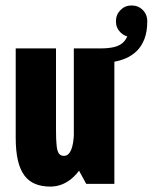

<svg xmlns="http://www.w3.org/2000/svg" viewBox="-20 -680 565 710"><path d="M165.9 10Q134.5 10 110.5 0.2Q86.5 -9.5 70.4 -30.9Q54.3 -52.3 46.2 -86.8Q38.1 -121.3 38.1 -171.3V-501H187.1V-198.6Q187.1 -162.1 189.4 -141.4Q191.6 -120.6 198 -112.1Q204.4 -103.6 216.4 -103.6Q225.1 -103.6 231.9 -109.3Q238.6 -115 243.3 -126.3Q248 -137.6 250.6 -154.5Q253.1 -171.3 253.6 -193L325.6 -189.6Q315.4 -126.4 292.5 -81.7Q269.6 -37 237.1 -13.5Q204.7 10 165.9 10ZM298.9 0 253 -84V-501H402.9V0ZM352 -501Q380.5 -501 401 -505.8Q421.5 -510.5 434.3 -522Q447.1 -533.6 453.2 -552.8Q459.2 -572 459.2 -600.4L524.6 -601.2Q524.6 -563 514.1 -535.9Q503.6 -508.9 485.8 -491.5Q467.9 -474.2 445.5 -464.5Q423 -454.9 398.9 -451Q374.9 -447.1 352 -447.1ZM466.4 -543.5Q442.2 -543.5 425.5 -560.2Q408.7 -577 408.7 -601.2Q408.7 -625.9 425.5 -642.8Q442.2 -659.8 466.4 -659.8Q491.3 -659.8 507.9 -643Q524.6 -626.3 524.6 -601.2Q524.6 -577 507.8 -560.2Q491.1 -543.5 466.4 -543.5Z"/></svg>

Font: League Mono Thin Condensed
Style: Regular
Weight: 100
Width: 1
Designer: Tyler Finck
Foundry: The League of Moveable Type / Tyler Finck
Version: Version 2.300;RELEASE